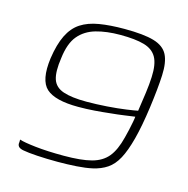

<svg xmlns="http://www.w3.org/2000/svg" viewBox="-78 -539 604 618"><g transform="rotate(15 224.5 -229.5)"><path d="M31 -33Q45 -28 85 -23.5Q125 -19 180 -19Q238 -19 272 -28Q306 -37 325 -60Q344 -83 355 -127Q358 -138 361.5 -153.5Q365 -169 367.5 -182.5Q370 -196 370 -200Q355 -198 334 -195Q313 -192 291 -190Q265 -187 238 -185Q211 -183 184 -183Q107 -183 77.5 -209.5Q48 -236 58 -311Q65 -359 80 -389.5Q95 -420 119.5 -436Q144 -452 180 -458Q216 -464 264 -464Q328 -464 362 -454Q396 -444 408.5 -419.5Q421 -395 419 -351Q417 -307 408 -241Q399 -176 387.5 -132.5Q376 -89 362 -63Q348 -37 328 -23.5Q308 -10 281 -4Q259 1 228.5 3Q198 5 166 5Q129 5 97.5 3Q66 1 51 -2Q39 -4 34 -9.5Q29 -15 31 -25ZM374 -221Q379 -254 383 -283.5Q387 -313 388 -337Q390 -380 377.5 -402.5Q365 -425 335.5 -433.5Q306 -442 256 -442Q210 -442 175 -432Q140 -422 118.5 -396.5Q97 -371 91 -321Q84 -274 92 -249.5Q100 -225 128 -215.5Q156 -206 205 -206Q238 -206 273.5 -208.5Q309 -211 337 -215Q365 -219 374 -221Z"/></g></svg>

Font: Genos ExtraLight
Style: Italic
Weight: 250
Italic angle: -8°
Designer: Robert E. Leuschke
Foundry: Robert E. Leuschke
Version: Version 1.010